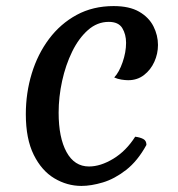

<svg xmlns="http://www.w3.org/2000/svg" viewBox="-20 -597 585 632"><path d="M173 -226Q173 -144 199 -96.5Q225 -49 273 -49Q311 -49 353 -74.5Q395 -100 425 -147Q441 -145 451.5 -139.5Q462 -134 462 -120Q433 -67 395 -37.5Q357 -8 318.5 3.5Q280 15 248 15Q201 15 159 -10Q117 -35 91 -87.5Q65 -140 65 -221Q65 -291 84.5 -355Q104 -419 141.5 -469Q179 -519 232.5 -548Q286 -577 354 -577Q406 -577 438 -558.5Q470 -540 485 -510.5Q500 -481 500 -449Q500 -420 488 -393.5Q476 -367 454 -350Q432 -333 402 -333Q392 -333 379.5 -335Q367 -337 356 -342Q372 -359 383.5 -392Q395 -425 395 -456Q395 -484 382.5 -504.5Q370 -525 338 -525Q300 -525 269.5 -498Q239 -471 217.5 -427Q196 -383 184.5 -330.5Q173 -278 173 -226Z"/></svg>

Font: Merienda
Style: Regular
Weight: 400
Designer: Eduardo Rodriguez Tunni
Foundry: Eduardo Rodriguez Tunni
Version: Version 2.001